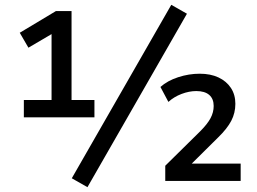

<svg xmlns="http://www.w3.org/2000/svg" viewBox="-20 -751 1067 797"><path d="M79 -264V-336H194V-629L229 -630L98 -553L62 -615L212 -705H277V-336H372V-264ZM343 26 278 -11 691 -731 756 -694ZM666 0V-63L811 -206Q841 -236 854 -260.5Q867 -285 867 -311Q867 -341 848.5 -357Q830 -373 795 -373Q765 -373 733.5 -361Q702 -349 679 -328L646 -390Q675 -416 719.5 -430.5Q764 -445 809 -445Q854 -445 887 -429.5Q920 -414 938.5 -386Q957 -358 957 -320Q957 -282 940 -249.5Q923 -217 886 -181L771 -67V-72H979V0Z"/></svg>

Font: NunitoSans_10ptSemiBold
Style: Regular
Weight: 600
Designer: Vernon Adams
Foundry: Vernon Adams
Version: Version 3.101;gftools[0.9.27]